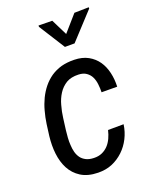

<svg xmlns="http://www.w3.org/2000/svg" viewBox="-142 -831 737 921"><g transform="rotate(-20 226.5 -370.5)"><path d="M352.1 -749.5 280.3 -667.5 239.3 -750 169.4 -751V-744.1L253.4 -611.3H302.7L425.8 -744.6V-751ZM202.1 -63C186 -63.5 172.9 -66.4 162.6 -71.8C152.3 -77.1 143.6 -84 137.2 -92.8C130.9 -101.6 126 -111.8 123 -123C120.1 -134.3 118.2 -146.5 117.7 -159.2C116.7 -171.4 116.7 -184.1 117.7 -197.3C118.7 -210 119.6 -222.2 121.1 -233.9L128.9 -293.9C131.3 -314.5 135.7 -335 141.6 -356C147 -376.5 155.3 -395 166 -411.6C176.3 -427.7 189.9 -440.9 206.5 -451.2C223.1 -460.9 243.7 -465.3 268.6 -464.4C285.2 -463.9 298.3 -460 308.6 -452.6C318.8 -445.3 326.7 -436.5 332 -425.3C337.4 -414.1 340.8 -401.9 342.3 -388.2C343.8 -374 344.7 -360.4 344.2 -346.7L423.8 -346.2C424.8 -371.1 422.9 -395 417.5 -418C412.1 -440.9 403.8 -460.9 391.6 -478.5C379.4 -496.1 363.3 -510.3 344.2 -521C324.7 -531.7 301.3 -537.6 273.4 -538.1C249 -538.6 227.1 -536.1 207 -530.8C187 -524.9 169.4 -516.6 153.3 -505.9C137.2 -494.6 123 -481.4 110.8 -466.3C98.6 -451.2 87.9 -434.1 79.1 -416C70.3 -397.5 63 -377.9 57.6 -357.4C51.8 -336.4 47.4 -315.4 44.4 -293.9L36.6 -234.4C33.2 -204.1 32.7 -174.3 36.1 -145.5C39.6 -116.7 46.9 -90.8 59.1 -67.9C71.3 -44.9 88.4 -26.4 110.8 -12.2C133.3 2 162.1 9.8 197.3 10.3C223.1 10.7 247.6 6.8 269.5 -2.4C291.5 -11.7 310.5 -24.4 327.6 -40.5C344.7 -56.6 358.4 -75.2 369.6 -97.2C380.4 -118.7 387.7 -141.6 391.1 -166.5L311.5 -166C308.1 -151.9 303.7 -138.2 297.9 -126C292 -113.3 284.7 -102.1 275.9 -92.8C266.6 -83 256.3 -75.7 244.1 -70.3C231.9 -64.9 218.3 -62.5 202.1 -63Z"/></g></svg>

Font: Roboto Condensed
Style: Italic
Weight: 400
Designer: Google
Version: Version 1.000;PS 001.000;hotconv 1.0.88;makeotf.lib2.5.64775